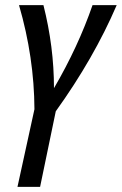

<svg xmlns="http://www.w3.org/2000/svg" viewBox="-20 -438 474 747"><path d="M197 -5 136 289H48L114 -13Q113 -215 54 -418H149Q190 -256 190 -95Q284 -256 340 -418H434Q345 -211 197 -5Z"/></svg>

Font: Ysabeau Infant Semibold
Style: Italic
Weight: 600
Italic angle: -12°
Designer: Christian Thalmann (Catharsis Fonts)
Version: Version 0.003